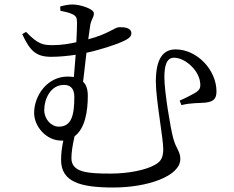

<svg xmlns="http://www.w3.org/2000/svg" viewBox="-20 -787 1040 855"><path d="M242 -223C208 -223 177 -256 177 -297C177 -346 205 -409 265 -409C293 -409 311 -393 311 -356C311 -275 299 -223 242 -223ZM371 -360C371 -390 364 -410 350 -423L365 -552C434 -567 488 -587 507 -594C544 -609 565 -620 565 -638C565 -664 534 -666 512 -666C490 -666 467 -637 373 -612L382 -676C388 -705 398 -708 398 -728C398 -748 335 -767 305 -767C286 -767 269 -764 248 -758L249 -739C264 -736 289 -731 302 -724C319 -716 323 -708 323 -685C323 -668 322 -637 320 -599C289 -592 253 -586 216 -586C172 -586 150 -589 96 -645L79 -635C113 -562 139 -534 208 -534C245 -534 282 -538 317 -543L309 -444C300 -445 291 -446 281 -446C191 -446 132 -362 132 -284C132 -223 187 -161 252 -161H262C256 -133 252 -106 252 -75C252 24 339 48 485 48C636 48 783 -2 783 -79C783 -114 764 -123 751 -173C739 -218 712 -378 712 -443C712 -495 722 -530 755 -530C805 -530 872 -471 872 -409C872 -396 870 -389 856 -378C841 -368 806 -350 780 -339L788 -319C834 -330 865 -327 894 -330C931 -334 944 -347 944 -380C944 -475 858 -567 762 -567C705 -567 674 -524 674 -423C674 -344 707 -173 707 -122C707 -80 692 -64 666 -51C630 -31 555 -14 473 -14C370 -14 298 -19 298 -83C298 -107 303 -141 312 -180C358 -214 371 -289 371 -360Z"/></svg>

Font: Harano Aji Mincho TW
Style: Regular
Weight: 400
Foundry: Masamichi Hosoda
Version: HaranoAjiMinchoTW-Regular version 20230610;ttx 4.39.4